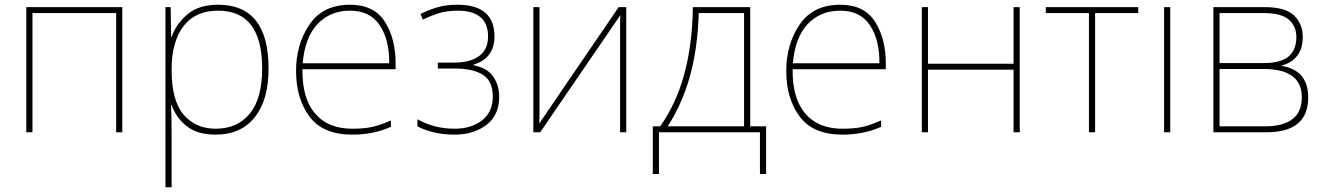

<svg xmlns="http://www.w3.org/2000/svg" viewBox="-20 -558 5608 810"><path d="M496 -528V0H470V-503H117V0H91V-528Z M900 -513Q1086 -513 1086 -269Q1086 -143 1034 -79Q982 -15 890 -15Q805 -15 754.5 -74.5Q704 -134 704 -262V-265Q704 -382 754 -447.5Q804 -513 900 -513ZM900 -538Q817 -538 769 -496Q721 -454 704 -402H702L700 -528H678V232H704V15Q704 -16 703.5 -49Q703 -82 702 -116H704Q721 -64 766 -27Q811 10 890 10Q996 10 1054.5 -63Q1113 -136 1113 -269Q1113 -538 900 -538Z M1457 -538Q1342 -538 1285.5 -454.5Q1229 -371 1229 -259Q1229 -143 1285.5 -66.5Q1342 10 1466 10Q1556 10 1629 -23V-50Q1582 -29 1548 -22Q1514 -15 1466 -15Q1363 -15 1308.5 -80Q1254 -145 1256 -266H1649V-291Q1649 -395 1603.5 -466.5Q1558 -538 1457 -538ZM1457 -513Q1541 -513 1582 -451.5Q1623 -390 1622 -291H1257Q1266 -400 1319.5 -456.5Q1373 -513 1457 -513Z M1910 -538Q1861 -538 1824.5 -527Q1788 -516 1754 -499L1764 -475Q1798 -492 1832 -502.5Q1866 -513 1910 -513Q2039 -513 2039 -404Q2039 -348 2000.5 -321Q1962 -294 1898 -294H1827V-269H1898Q1975 -269 2017 -242.5Q2059 -216 2059 -151Q2059 -86 2014 -50.5Q1969 -15 1898 -15Q1811 -15 1741 -55V-25Q1766 -11 1806.5 -0.5Q1847 10 1898 10Q1978 10 2032 -31Q2086 -72 2086 -150Q2086 -197 2061.5 -234Q2037 -271 1977 -283V-285Q2066 -312 2066 -404Q2066 -538 1910 -538Z M2256 -528H2230V0H2259L2597 -494Q2596 -472 2596 -459.5Q2596 -447 2596 -426V0H2622V-528H2590L2255 -37Q2256 -60 2256 -74.5Q2256 -89 2256 -114Z M3119 -503V-25H2797Q2859 -122 2891 -237.5Q2923 -353 2928 -503ZM3145 -528H2903Q2899 -212 2765 -25H2734V176H2760V0H3186V176H3212V-25H3145Z M3525 -538Q3410 -538 3353.5 -454.5Q3297 -371 3297 -259Q3297 -143 3353.5 -66.5Q3410 10 3534 10Q3624 10 3697 -23V-50Q3650 -29 3616 -22Q3582 -15 3534 -15Q3431 -15 3376.5 -80Q3322 -145 3324 -266H3717V-291Q3717 -395 3671.5 -466.5Q3626 -538 3525 -538ZM3525 -513Q3609 -513 3650 -451.5Q3691 -390 3690 -291H3325Q3334 -400 3387.5 -456.5Q3441 -513 3525 -513Z M3895 -528V-289H4256V-528H4282V0H4256V-264H3895V0H3869V-528Z M4782 -503H4600V0H4574V-503H4392V-528H4782Z M4917 0H4891V-528H4917Z M5476 -402Q5476 -457 5439.5 -492.5Q5403 -528 5314 -528H5099V0H5323Q5499 0 5499 -147Q5499 -261 5388 -280V-282Q5428 -292 5452 -322Q5476 -352 5476 -402ZM5449 -402Q5449 -348 5416.5 -320Q5384 -292 5311 -292H5125V-503H5310Q5386 -503 5417.5 -475Q5449 -447 5449 -402ZM5472 -147Q5472 -25 5315 -25H5125V-267H5311Q5472 -267 5472 -147Z"/></svg>

Font: Noto Sans UI Thin
Style: Regular
Weight: 250
Designer: Monotype Design Team
Foundry: Monotype Imaging Inc.
Version: Version 1.901